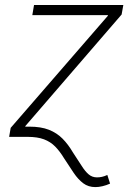

<svg xmlns="http://www.w3.org/2000/svg" viewBox="-20 -556 548 780"><path d="M17.1 0 23.4 -36.6 418 -491.7 418.5 -494.6H111.3L118.2 -535.6H481L474.1 -497.1L83 -43.9L74.7 0ZM367.7 204.1Q338.9 204.1 318.1 188.5Q297.4 172.9 279.3 146.2Q261.2 119.6 240.2 86.9Q223.1 58.6 204.1 39.3Q185.1 20 158.7 10Q132.3 0 92.3 0H53.7L60.5 -41.5H99.1Q146.5 -41.5 178.7 -28.8Q210.9 -16.1 234.1 7.3Q257.3 30.8 276.4 63.5Q297.4 94.7 311.5 117.4Q325.7 140.1 340.1 152.3Q354.5 164.6 374 164.6Q384.3 164.6 394.3 162.4Q404.3 160.2 416 154.8L427.2 189.9Q412.1 196.8 396.5 200.4Q380.9 204.1 367.7 204.1Z"/></svg>

Font: Inter 20pt ExtraLight
Style: Italic
Weight: 250
Italic angle: -9.3988°
Version: Version 4.001;git-66647c0bb